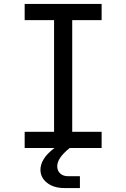

<svg xmlns="http://www.w3.org/2000/svg" viewBox="-20 -750 640 973"><path d="M105 0V-82H254V-648H105V-730H495V-648H346V-82H495V0H333Q300 27 285 49.5Q270 72 270 93Q270 115 285 129Q300 143 325 143H385V203H307Q252 203 218.5 176.5Q185 150 185 110Q185 84 201 57Q217 30 256 0Z"/></svg>

Font: JetBrainsMonoNL NF
Style: Regular
Weight: 400
Designer: Philipp Nurullin, Konstantin Bulenkov
Foundry: JetBrains
Version: Version 2.304; ttfautohint (v1.8.4.7-5d5b);Nerd Fonts 3.2.1